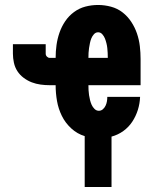

<svg xmlns="http://www.w3.org/2000/svg" viewBox="-20 -548 640 773"><path d="M321 205V0Q291 -9 267 -31Q243 -53 229 -81.5Q215 -110 209.5 -141.5Q204 -173 204 -205H180Q162 -205 143.5 -207.5Q125 -210 108 -216.5Q91 -223 75.5 -234.5Q60 -246 50 -261.5Q40 -277 36 -295.5Q32 -314 32 -332V-370H164V-332Q164 -325 169 -320Q174 -315 180 -315H204Q204 -341 207.5 -366.5Q211 -392 219.5 -416.5Q228 -441 242.5 -462.5Q257 -484 278 -499.5Q299 -515 324 -521.5Q349 -528 375 -528Q401 -528 427 -521Q453 -514 473.5 -498Q494 -482 508.5 -460Q523 -438 531.5 -413Q540 -388 543 -362Q546 -336 546 -310V-205H336Q336 -195 336.5 -185Q337 -175 338.5 -165Q340 -155 342.5 -145Q345 -135 349 -126Q353 -117 360.5 -109.5Q368 -102 378 -102Q387 -102 394 -108Q401 -114 405 -122.5Q409 -131 410.5 -140Q412 -149 412 -158H544Q543 -131 535 -105.5Q527 -80 512.5 -58Q498 -36 476.5 -20.5Q455 -5 429 2V205ZM336 -315H414Q414 -325 413.5 -335Q413 -345 412 -354.5Q411 -364 408.5 -374Q406 -384 402.5 -393Q399 -402 392 -410Q385 -418 375 -418Q365 -418 358 -410Q351 -402 347.5 -393Q344 -384 342 -374Q340 -364 338.5 -354.5Q337 -345 336.5 -335Q336 -325 336 -315Z"/></svg>

Font: Iosevka Custom XBdEx
Style: Regular
Weight: 800
Width: 7
Monospace: yes
Designer: Belleve Invis
Foundry: Belleve Invis
Version: Version 11.2.4; ttfautohint (v1.8.4)